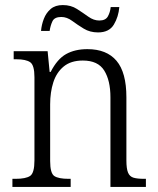

<svg xmlns="http://www.w3.org/2000/svg" viewBox="-20 -738 622 758"><path d="M29 0V-32H41Q82 -32 99 -43.5Q116 -55 116 -105V-433Q116 -481 99 -492.5Q82 -504 45 -504H34V-536H168L176 -454H180Q206 -505 241 -524.5Q276 -544 325 -544Q401 -544 440 -498Q479 -452 479 -354V-105Q479 -72 485.5 -56.5Q492 -41 507 -36.5Q522 -32 549 -32H556V0H416V-354Q416 -420 391.5 -459.5Q367 -499 307 -499Q260 -499 231.5 -475.5Q203 -452 190.5 -413Q178 -374 178 -326V-102Q178 -54 194.5 -43Q211 -32 251 -32H259V0ZM367 -610Q335 -610 310.5 -625Q286 -640 265 -655.5Q244 -671 222 -671Q195 -671 187 -654Q179 -637 176 -616H142Q144 -640 153 -663.5Q162 -687 180 -702.5Q198 -718 228 -718Q260 -718 284 -702.5Q308 -687 329 -672Q350 -657 372 -657Q397 -657 406 -673.5Q415 -690 417 -710H451Q448 -672 429.5 -641Q411 -610 367 -610Z"/></svg>

Font: Noto Serif Tamil SemiCondensed Light
Style: Regular
Weight: 300
Width: 4
Designer: Indian Type Foundry, Tom Grace, and the Monotype Design Team
Foundry: Monotype Imaging Inc.
Version: Version 2.004; ttfautohint (v1.8.4.7-5d5b)